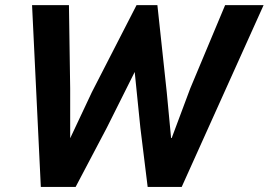

<svg xmlns="http://www.w3.org/2000/svg" viewBox="-20 -740 1063 760"><path d="M106.9 -719.7H252.9L257.8 -389.6V-193.8H258.3L343.8 -375.5L520.5 -719.7H603L640.1 -374.5L657.2 -193.8H659.7L732.9 -389.6L871.1 -719.7H1023.4L699.2 0H564.5L535.6 -234.4L513.2 -455.1L402.8 -234.4L279.3 0H141.6Z"/></svg>

Font: Reddit Sans Fudge
Style: Bold
Weight: 700
Italic angle: -11.25°
Designer: Stephen Hutchings
Version: Version 1.013